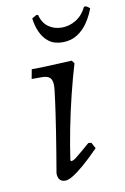

<svg xmlns="http://www.w3.org/2000/svg" viewBox="-78 -701 495 761"><g transform="rotate(-10 169.0 -321.0)"><path d="M215 -588Q245 -588 272 -604.5Q299 -621 315 -654H324L338 -644Q328 -616 310.5 -589.5Q293 -563 267.5 -546.5Q242 -530 208 -530Q174 -530 152.5 -546.5Q131 -563 119.5 -589.5Q108 -616 105 -644L122 -654H130Q138 -621 161 -604.5Q184 -588 215 -588ZM159 -60Q167 -60 181 -71Q195 -82 238 -119L250 -118L263 -94Q228 -58 200.5 -34.5Q173 -11 154 0.5Q135 12 123 12Q93 12 93 -23Q108 -110 119.5 -184Q131 -258 137.5 -307Q144 -356 144 -366Q144 -389 134.5 -398.5Q125 -408 102 -408H61L68 -446Q89 -446 118 -447Q147 -448 177 -449.5Q207 -451 230 -452L239 -440Q223 -387 206.5 -320.5Q190 -254 177 -187Q164 -120 156 -64Z"/></g></svg>

Font: Alegreya
Style: Italic
Weight: 400
Italic angle: -7°
Designer: Juan Pablo del Peral
Foundry: Huerta Tipografica
Version: Version 2.009